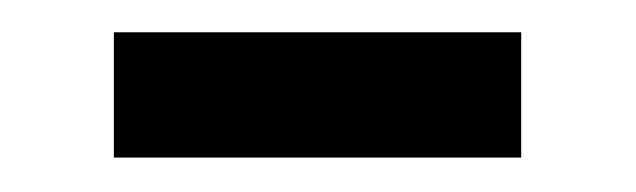

<svg xmlns="http://www.w3.org/2000/svg" viewBox="-20 -708 384 116"><path d="M48.8 -688.5H294.9V-612.8H48.8Z"/></svg>

Font: Monda
Style: Regular
Weight: 400
Designer: Vernon Adams
Foundry: Vernon Adams
Version: Version 2.100; ttfautohint (v1.8.3)